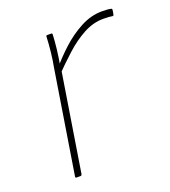

<svg xmlns="http://www.w3.org/2000/svg" viewBox="-98 -565 566 639"><g transform="rotate(-20 184.5 -245.5)"><path d="M66 0Q61 0 62 -5L120 -368Q125 -394 128 -422Q131 -450 132 -475Q132 -479 136 -479H150Q154 -479 154 -475Q153 -452 150 -425Q147 -398 141 -365V-356L85 -5Q84 -2 83 -1Q82 0 79 0ZM128 -337 133 -364Q156 -392 188 -421.5Q220 -451 257.5 -471Q295 -491 334 -491Q357 -491 367 -488Q369 -487 369 -486Q369 -485 369 -483Q369 -480 368 -475Q367 -470 366 -466Q365 -463 360 -464Q356 -465 348.5 -465.5Q341 -466 329 -466Q294 -466 259.5 -447.5Q225 -429 192 -399Q159 -369 128 -337Z"/></g></svg>

Font: Sofia Sans Thin
Style: Italic
Weight: 250
Italic angle: -9°
Version: Version 4.100-B